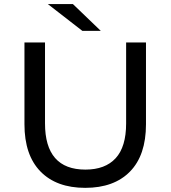

<svg xmlns="http://www.w3.org/2000/svg" viewBox="-20 -907 831 935"><path d="M99.1 -301.8V-700.2H199.2V-306.2Q199.2 -81.1 396 -81.1Q492.2 -81.1 543.2 -136.5Q594.2 -191.9 594.2 -306.2V-700.2H690.9V-301.8Q690.9 -150.9 613 -71.5Q535.2 7.8 395 7.8Q254.9 7.8 177 -72Q99.1 -151.9 99.1 -301.8ZM212.9 -887.2H335L470.7 -756.8H380.9Z"/></svg>

Font: Montserrat Medium
Style: Regular
Weight: 500
Designer: Julieta Ulanovsky
Foundry: Julieta Ulanovsky
Version: Version 7.200